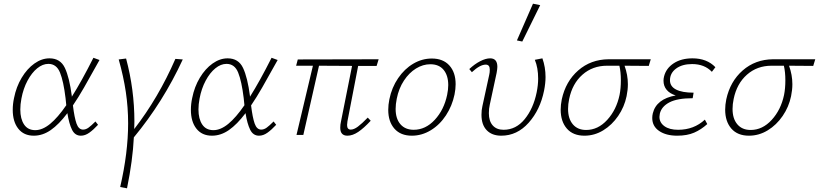

<svg xmlns="http://www.w3.org/2000/svg" viewBox="-20 -731 4436 1040"><path d="M497 -73 511 -55Q486 -28 463.5 -12Q441 4 418 4Q386 4 370 -28.5Q354 -61 345 -118Q299 -57 255 -26.5Q211 4 163 4Q109 4 79 -34Q49 -72 49 -136Q49 -168 56 -200Q68 -261 97.5 -310Q127 -359 166.5 -387Q206 -415 248 -415Q307 -415 331.5 -363Q356 -311 369 -211V-207Q422 -291 486 -418L519 -406Q465 -309 435 -256.5Q405 -204 375 -160Q383 -94 394.5 -61.5Q406 -29 430 -29Q445 -29 459.5 -39.5Q474 -50 497 -73ZM339 -161 335 -200Q324 -291 305 -338Q286 -385 242 -385Q211 -385 181.5 -361Q152 -337 129 -294Q106 -251 96 -197Q90 -166 90 -138Q90 -87 110.5 -56.5Q131 -26 171 -26Q210 -26 251.5 -60Q293 -94 339 -161Z M705 13Q699 137 668 289L631 282Q674 96 674 -63Q674 -149 661.5 -233Q649 -317 623 -409L663 -414Q708 -246 708 -73L707 -32Q838 -201 930 -412L970 -409Q864 -179 705 13Z M1462 -73 1476 -55Q1451 -28 1428.5 -12Q1406 4 1383 4Q1351 4 1335 -28.5Q1319 -61 1310 -118Q1264 -57 1220 -26.5Q1176 4 1128 4Q1074 4 1044 -34Q1014 -72 1014 -136Q1014 -168 1021 -200Q1033 -261 1062.5 -310Q1092 -359 1131.5 -387Q1171 -415 1213 -415Q1272 -415 1296.5 -363Q1321 -311 1334 -211V-207Q1387 -291 1451 -418L1484 -406Q1430 -309 1400 -256.5Q1370 -204 1340 -160Q1348 -94 1359.5 -61.5Q1371 -29 1395 -29Q1410 -29 1424.5 -39.5Q1439 -50 1462 -73ZM1304 -161 1300 -200Q1289 -291 1270 -338Q1251 -385 1207 -385Q1176 -385 1146.5 -361Q1117 -337 1094 -294Q1071 -251 1061 -197Q1055 -166 1055 -138Q1055 -87 1075.5 -56.5Q1096 -26 1136 -26Q1175 -26 1216.5 -60Q1258 -94 1304 -161Z M1862 -74Q1860 -60 1860 -54Q1860 -29 1880 -29Q1897 -29 1918.5 -45Q1940 -61 1972 -94L1988 -77Q1951 -37 1920.5 -16.5Q1890 4 1862 4Q1823 4 1823 -39Q1823 -56 1827 -73L1887 -374L1708 -375L1623 0H1586L1675 -375H1584L1593 -409L2031 -410L2020 -374H1920Z M2083 -136Q2083 -163 2089 -193Q2102 -257 2136.5 -307.5Q2171 -358 2218.5 -386Q2266 -414 2319 -414Q2380 -414 2414 -376.5Q2448 -339 2448 -275Q2448 -249 2442 -219Q2429 -157 2395.5 -106Q2362 -55 2313.5 -25.5Q2265 4 2211 4Q2150 4 2116.5 -34Q2083 -72 2083 -136ZM2402 -217Q2408 -246 2408 -270Q2408 -322 2383 -352.5Q2358 -383 2311 -383Q2271 -383 2233.5 -360Q2196 -337 2168 -294.5Q2140 -252 2129 -196Q2123 -166 2123 -141Q2123 -88 2149 -58Q2175 -28 2221 -28Q2285 -28 2335 -82Q2385 -136 2402 -217Z M2588 -109Q2588 -135 2593 -156L2630 -326Q2633 -338 2633 -354Q2633 -381 2611 -381Q2580 -381 2536 -340L2522 -357Q2551 -384 2581 -399.5Q2611 -415 2635 -415Q2674 -415 2674 -369Q2674 -358 2670 -336L2633 -164Q2628 -143 2628 -118Q2628 -75 2649 -51.5Q2670 -28 2708 -28Q2775 -28 2822 -85.5Q2869 -143 2887 -231Q2895 -271 2895 -305Q2895 -364 2877 -407L2918 -415Q2935 -367 2935 -314Q2935 -280 2927 -240Q2906 -136 2843.5 -66Q2781 4 2695 4Q2645 4 2616.5 -25.5Q2588 -55 2588 -109ZM2780 -512 2867 -711 2906 -703 2809 -506Z M3494 -374Q3451 -375 3363 -375Q3381 -325 3381 -275Q3381 -244 3374 -210Q3362 -152 3328.5 -103Q3295 -54 3247.5 -25Q3200 4 3146 4Q3084 4 3050.5 -34.5Q3017 -73 3017 -137Q3017 -163 3023 -193Q3044 -290 3112 -349.5Q3180 -409 3276 -410H3505ZM3343 -296Q3343 -341 3335 -375H3268Q3190 -375 3135 -326.5Q3080 -278 3063 -195Q3057 -167 3057 -141Q3057 -88 3083 -57.5Q3109 -27 3155 -27Q3219 -27 3269 -81.5Q3319 -136 3336 -217Q3343 -252 3343 -296Z M3855 -367 3836 -342Q3796 -384 3729 -384Q3675 -384 3642 -359.5Q3609 -335 3609 -296Q3609 -263 3642 -246Q3675 -229 3737 -229L3732 -199Q3649 -199 3606 -176.5Q3563 -154 3554 -115Q3552 -103 3552 -98Q3552 -67 3579 -47.5Q3606 -28 3653 -28Q3739 -28 3798 -83L3811 -59Q3778 -29 3740 -12.5Q3702 4 3648 4Q3588 4 3550.5 -21.5Q3513 -47 3513 -92Q3513 -104 3516 -117Q3535 -195 3640 -214Q3608 -224 3591 -244.5Q3574 -265 3574 -294Q3574 -305 3577 -317Q3588 -361 3629 -388Q3670 -415 3731 -415Q3809 -415 3855 -367Z M4385 -374Q4342 -375 4254 -375Q4272 -325 4272 -275Q4272 -244 4265 -210Q4253 -152 4219.5 -103Q4186 -54 4138.5 -25Q4091 4 4037 4Q3975 4 3941.5 -34.5Q3908 -73 3908 -137Q3908 -163 3914 -193Q3935 -290 4003 -349.5Q4071 -409 4167 -410H4396ZM4234 -296Q4234 -341 4226 -375H4159Q4081 -375 4026 -326.5Q3971 -278 3954 -195Q3948 -167 3948 -141Q3948 -88 3974 -57.5Q4000 -27 4046 -27Q4110 -27 4160 -81.5Q4210 -136 4227 -217Q4234 -252 4234 -296Z"/></svg>

Font: Ysabeau Light
Style: Italic
Weight: 300
Italic angle: -12°
Designer: Christian Thalmann (Catharsis Fonts)
Version: Version 0.003